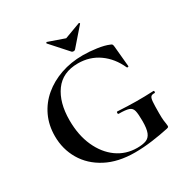

<svg xmlns="http://www.w3.org/2000/svg" viewBox="-185 -963 1089 1127"><g transform="rotate(-30 359.5 -399.5)"><path d="M409 12Q296 12 215 -30.5Q134 -73 91.5 -145.5Q49 -218 49 -306Q49 -380 77.5 -440.5Q106 -501 157.5 -544.5Q209 -588 278 -612Q347 -636 428 -636Q473 -636 521.5 -629Q570 -622 600 -609Q609 -606 611.5 -601.5Q614 -597 615 -586L628 -447Q628 -444 623 -443Q618 -442 616 -446Q582 -522 520.5 -565.5Q459 -609 379 -609Q275 -609 222.5 -536.5Q170 -464 170 -344Q170 -243 204.5 -166.5Q239 -90 298.5 -47.5Q358 -5 434 -5Q472 -5 495 -14Q518 -23 528.5 -49Q539 -75 539 -126Q539 -174 533.5 -196.5Q528 -219 507 -226Q486 -233 440 -233Q434 -233 434 -241Q434 -249 439 -249Q508 -245 564 -244.5Q620 -244 682 -247Q687 -247 687 -240Q687 -233 682 -233Q665 -234 657.5 -226.5Q650 -219 648 -194Q646 -169 646 -116Q646 -83 648 -67Q650 -51 651.5 -43.5Q653 -36 653 -28Q653 -22 650.5 -20Q648 -18 641 -16Q586 -4 525.5 4Q465 12 409 12ZM382 -687 279 -802Q278 -805 281 -808Q284 -811 285 -809L394 -771L502 -811Q504 -812 506.5 -809Q509 -806 507 -804L405 -687Q401 -683 394 -683Q387 -683 382 -687Z"/></g></svg>

Font: Cormorant Infant Light
Style: Bold
Weight: 700
Version: Version 4.001